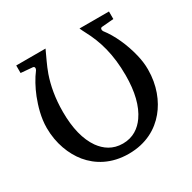

<svg xmlns="http://www.w3.org/2000/svg" viewBox="-154 -823 991 993"><g transform="rotate(-30 341.5 -326.5)"><path d="M644 -312C644 -341 640 -370 633 -399C615 -474 582 -547 542 -598C536 -607 538 -619 548 -620L619 -626V-671H443C448 -660 453 -649 459 -638C502 -558 529 -468 529 -342C529 -245 510 -168 472 -114C444 -74 402 -43 341 -43C280 -43 239 -73 210 -113C172 -167 153 -243 153 -340C153 -422 166 -490 186 -548C202 -593 222 -631 239 -669H64V-624L134 -618C145 -617 146 -605 140 -596C116 -565 92 -521 75 -478C57 -431 39 -372 39 -310C39 -217 71 -138 115 -84C163 -26 237 18 341 18C445 18 519 -26 567 -84C612 -138 644 -217 644 -310Z"/></g></svg>

Font: Veleka
Style: Regular
Weight: 400
Designer: Stefan Peev, Context Ltd, 2016; SIL International, 1997-2014.
Foundry: Stefan Peev, Context Ltd, 2016
Version: Version 1.000